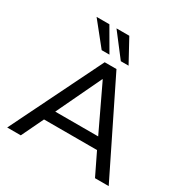

<svg xmlns="http://www.w3.org/2000/svg" viewBox="-207 -1113 1246 1286"><g transform="rotate(30 416.0 -470.5)"><path d="M24 0 371 -705H462L809 0H703L606 -200L656 -170H175L225 -200L129 0ZM414 -599 239 -231 210 -253H621L592 -231L417 -599ZM461 -765 326 -941H425L521 -765ZM313 -765 172 -941H271L373 -765Z"/></g></svg>

Font: Nunito Sans 10pt SemiExpanded Medium
Style: Regular
Weight: 500
Width: 6
Designer: Vernon Adams
Foundry: Vernon Adams
Version: Version 3.101;gftools[0.9.27]